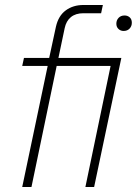

<svg xmlns="http://www.w3.org/2000/svg" viewBox="-20 -749 548 769"><path d="M69 0 171 -485H69L76 -517H177L204 -642Q214 -686 243.5 -707.5Q273 -729 314 -729H392L385 -696H314Q283 -696 264 -680.5Q245 -665 239 -636L214 -517H466L357 0H322L423 -485H207L106 0ZM475 -625Q463 -625 454.5 -633Q446 -641 446 -654Q446 -668 455 -677.5Q464 -687 479 -687Q491 -687 499.5 -679.5Q508 -672 508 -658Q508 -644 499 -634.5Q490 -625 475 -625Z"/></svg>

Font: Mona Sans ExtraLight
Style: Italic
Weight: 200
Italic angle: -11.6951°
Designer: Deni Anggara
Foundry: GitHub
Version: Version 2.000